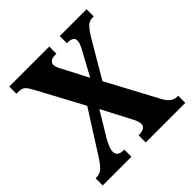

<svg xmlns="http://www.w3.org/2000/svg" viewBox="-188 -861 1008 1008"><g transform="rotate(-45 316.0 -357.0)"><path d="M9 0H222V-53H218Q171 -53 171 -87Q171 -103 178 -119.5Q185 -136 193 -152L280 -296L354 -155Q371 -123 376 -110Q381 -97 381 -86Q381 -53 331 -53H328V0H622V-53H611Q596 -53 579 -64.5Q562 -76 546 -106L395 -388L513 -589Q538 -630 554.5 -645.5Q571 -661 595 -661H603V-714H404V-661H408Q453 -661 453 -632Q453 -618 445.5 -601.5Q438 -585 430 -571L362 -446L296 -573Q288 -587 280.5 -603.5Q273 -620 273 -630Q273 -642 282.5 -651.5Q292 -661 321 -661H326V-714H29V-661H40Q71 -661 83.5 -648Q96 -635 110 -608L247 -353L100 -122Q80 -90 61.5 -71.5Q43 -53 14 -53H9Z"/></g></svg>

Font: Noto Serif ExtraCondensed Extra
Style: Regular
Weight: 800
Width: 3
Designer: Monotype Design Team
Foundry: Monotype Imaging Inc.
Version: Version 1.002